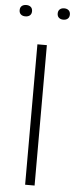

<svg xmlns="http://www.w3.org/2000/svg" viewBox="-63 -879 355 910"><g transform="rotate(5 114.5 -424.5)"><path d="M93 0V-668H138V0ZM205 -795Q192 -795 184 -802Q176 -809 176 -822Q176 -835 184 -842Q192 -849 205 -849Q218 -849 226 -842Q234 -835 234 -822Q234 -809 226 -802Q218 -795 205 -795ZM24 -795Q11 -795 3 -802Q-5 -809 -5 -822Q-5 -835 3 -842Q11 -849 25 -849Q38 -849 46 -842Q54 -835 54 -822Q54 -809 46 -802Q38 -795 24 -795Z"/></g></svg>

Font: Gantari ExtraLight
Style: Regular
Weight: 250
Designer: Anugrah Pasau
Foundry: Lafontype
Version: Version 1.000